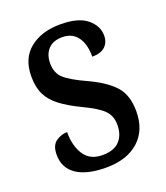

<svg xmlns="http://www.w3.org/2000/svg" viewBox="-109 -623 614 710"><g transform="rotate(-20 198.5 -268.0)"><path d="M189 10Q113 10 72.5 -17.5Q32 -45 32 -97Q32 -134 53 -148.5Q74 -163 97 -163Q97 -108 120 -73Q143 -38 192 -38Q237 -38 259 -61.5Q281 -85 281 -125Q281 -160 259.5 -182Q238 -204 181 -231Q133 -254 102.5 -277Q72 -300 57.5 -329Q43 -358 43 -401Q43 -472 89 -509Q135 -546 209 -546Q280 -546 314 -518Q348 -490 348 -452Q348 -425 331 -409Q314 -393 280 -393Q280 -444 259 -471.5Q238 -499 200 -499Q163 -499 144 -478Q125 -457 125 -423Q125 -385 148.5 -363.5Q172 -342 231 -315Q297 -285 330.5 -249Q364 -213 364 -148Q364 -74 317.5 -32Q271 10 189 10Z"/></g></svg>

Font: Noto Serif Armenian Condensed Medium
Style: Regular
Weight: 500
Width: 3
Designer: Monotype Design Team
Foundry: Monotype Imaging Inc.
Version: Version 2.008; ttfautohint (v1.8.4.7-5d5b)